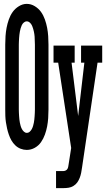

<svg xmlns="http://www.w3.org/2000/svg" viewBox="-20 -765 547 990"><path d="M118 8Q102 8 86.5 2Q71 -4 59 -15.5Q47 -27 39 -41Q31 -55 25.5 -71Q20 -87 16.5 -102.5Q13 -118 10.5 -134.5Q8 -151 7.5 -167.5Q7 -184 7 -200V-535Q7 -557 8.5 -579Q10 -601 14 -622Q18 -643 25.5 -664.5Q33 -686 45.5 -703.5Q58 -721 77.5 -733Q97 -745 118 -745Q140 -745 159.5 -733Q179 -721 191.5 -703.5Q204 -686 211.5 -664.5Q219 -643 223 -622Q227 -601 228.5 -579Q230 -557 230 -535V-200Q230 -178 228.5 -156Q227 -134 223 -113Q219 -92 211.5 -71Q204 -50 191.5 -32Q179 -14 159.5 -3Q140 8 118 8ZM118 -80Q127 -80 133.5 -86Q140 -92 144 -99.5Q148 -107 150.5 -115.5Q153 -124 154.5 -132Q156 -140 157 -148.5Q158 -157 158.5 -165.5Q159 -174 159.5 -183Q160 -192 160 -200V-535Q160 -542 159.5 -548.5Q159 -555 159 -562Q159 -569 158.5 -576Q158 -583 157 -589.5Q156 -596 154.5 -603Q153 -610 151 -616.5Q149 -623 146.5 -629.5Q144 -636 140 -641.5Q136 -647 130.5 -651Q125 -655 118 -655Q110 -655 103 -649Q96 -643 92.5 -635.5Q89 -628 86.5 -619.5Q84 -611 82.5 -602.5Q81 -594 80 -585.5Q79 -577 78.5 -568.5Q78 -560 77.5 -551.5Q77 -543 77 -535V-200Q77 -192 77.5 -183Q78 -174 78.5 -165.5Q79 -157 80 -148.5Q81 -140 82.5 -132Q84 -124 86.5 -115.5Q89 -107 93 -99.5Q97 -92 103.5 -86Q110 -80 118 -80ZM269 205V117H307Q313 117 319 114Q325 111 328 105.5Q331 100 332 93.5Q333 87 334 81L347 -2L280 -442H256V-530H365V-442H349L383 -167L415 -442H398V-530H507V-442H483L403 99Q401 113 398.5 126Q396 139 391 152Q386 165 378.5 175.5Q371 186 359 193.5Q347 201 333.5 203Q320 205 307 205Z"/></svg>

Font: Iosevka Slab Semibold
Style: Regular
Weight: 600
Monospace: yes
Designer: Belleve Invis
Foundry: Belleve Invis
Version: Version 11.1.1; ttfautohint (v1.8.3)